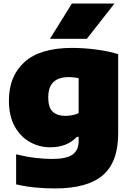

<svg xmlns="http://www.w3.org/2000/svg" viewBox="-20 -828 737 1078"><path d="M289 230Q235 230 180.5 225Q126 220 70.5 207V38.5Q125.5 52 177.8 58.2Q230 64.5 271 64.5Q353.5 64.5 387.5 39.8Q421.5 15 421.5 -35.5V-59.5H411.5Q356.5 -1 262 -1Q200.5 -1 147.5 -30.8Q94.5 -60.5 62.2 -119Q30 -177.5 30 -263.5Q30 -401 118 -480Q206 -559 384.5 -559Q448.5 -559 519 -550Q589.5 -541 643.5 -524V-78.5Q643.5 82 557.2 156Q471 230 289 230ZM347.5 -177.5Q366 -177.5 385.5 -181.2Q405 -185 421.5 -193V-389.5Q409.5 -391.5 395.2 -393.2Q381 -395 365 -395Q309.5 -395 280.2 -367.5Q251 -340 251 -281.5Q251 -223 276.5 -200.2Q302 -177.5 347.5 -177.5ZM260.5 -610 383.5 -808H622.5L467.5 -610Z"/></svg>

Font: Encode Sans Semi Expanded Black
Style: Regular
Weight: 900
Width: 6
Designer: Multiple Designers
Foundry: Impallari Type
Version: Version 3.000; ttfautohint (v1.8.3) -l 8 -r 50 -G 200 -x 14 